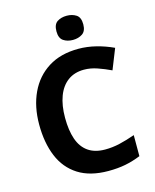

<svg xmlns="http://www.w3.org/2000/svg" viewBox="-135 -1019 907 1120"><g transform="rotate(-15 318.5 -459.0)"><path d="M393 -598Q335 -598 295 -568.5Q255 -539 234.5 -484.5Q214 -430 214 -355Q214 -279 232.5 -225.5Q251 -172 291 -144Q331 -116 393 -116Q437 -116 480.5 -126Q524 -136 575 -154V-27Q528 -8 482 1Q436 10 379 10Q269 10 197.5 -35.5Q126 -81 92 -163.5Q58 -246 58 -356Q58 -464 97 -547Q136 -630 210.5 -677Q285 -724 393 -724Q446 -724 499.5 -710.5Q553 -697 602 -674L553 -551Q513 -570 472.5 -584Q432 -598 393 -598ZM377 -928Q410 -928 434 -912.5Q458 -897 458 -855Q458 -814 434 -798Q410 -782 377 -782Q343 -782 319.5 -798Q296 -814 296 -855Q296 -897 319.5 -912.5Q343 -928 377 -928Z"/></g></svg>

Font: Noto Sans Cham
Style: Regular
Weight: 400
Designer: Monotype Design Team
Foundry: Monotype Imaging Inc.
Version: Version 2.002